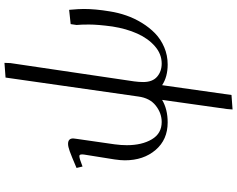

<svg xmlns="http://www.w3.org/2000/svg" viewBox="-121 -648 1063 861"><g transform="rotate(-90 410.5 -217.5)"><path d="M87.9 -405.8Q142.6 -429.2 163.1 -436.5Q183.6 -443.8 195.8 -443.8Q220.2 -443.8 220.2 -420.9Q220.2 -419.4 219.7 -416.7Q219.2 -414.1 218.8 -409.4Q218.3 -404.8 217.8 -401.9L193.8 -234.9Q189.9 -205.6 189.9 -180.2Q189.9 -112.8 216.1 -68.4Q242.2 -23.9 293.9 -23.9Q333.5 -23.9 367.4 -50.5Q401.4 -77.1 408.2 -128.9L493.2 -724.1L559.1 -729L558.1 -702.1L476.1 -147.9Q473.1 -126 473.1 -106.9Q473.1 -64.9 497.1 -44.4Q521 -23.9 556.2 -23.9Q598.6 -23.9 633.5 -54.2Q668.5 -84.5 690.4 -133.5Q712.4 -182.6 722.2 -245.1Q731 -310.1 731 -350.1Q731 -385.7 729 -405.8L732.9 -432.1L796.9 -439Q800.8 -395 800.8 -374Q800.8 -321.3 790 -256.8Q784.2 -219.2 771.7 -183.1Q759.3 -147 738.5 -113Q717.8 -79.1 691.4 -53.5Q665 -27.8 628.9 -12.5Q592.8 2.9 551.8 2.9Q496.6 2.9 459 -22L415 289.1L350.1 293.9L352.1 269L393.1 -22Q351.1 2.9 292 2.9Q214.8 2.9 168.5 -51.3Q122.1 -105.5 122.1 -189Q122.1 -208 126 -234.9L147.9 -372.1Q150.9 -393.1 141.1 -393.1Q129.9 -393.1 94.2 -378.9Z"/></g></svg>

Font: Dehuti
Style: Italic
Weight: 400
Version: Version 1.2